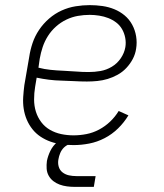

<svg xmlns="http://www.w3.org/2000/svg" viewBox="-20 -558 640 749"><path d="M267 8Q244 8 221 5Q198 2 177 -5.5Q156 -13 138 -25Q120 -37 106.5 -54Q93 -71 84.5 -91Q76 -111 72.5 -133.5Q69 -156 70.5 -179.5Q72 -203 75 -226L94 -336Q98 -363 107 -390Q116 -417 132.5 -441.5Q149 -466 171.5 -485.5Q194 -505 220.5 -517Q247 -529 275 -533.5Q303 -538 330 -538Q355 -538 379.5 -534.5Q404 -531 426 -522Q448 -513 466 -498Q484 -483 495.5 -462Q507 -441 511 -416.5Q515 -392 511 -368Q508 -347 498 -328Q488 -309 473 -293Q458 -277 439 -266.5Q420 -256 400 -250Q380 -244 359.5 -242Q339 -240 319 -240Q294 -240 269 -241.5Q244 -243 219.5 -243.5Q195 -244 171 -247Q147 -250 123 -255L117 -219Q113 -195 113 -170Q113 -145 120 -122.5Q127 -100 141 -81.5Q155 -63 175 -51.5Q195 -40 218.5 -35Q242 -30 267 -30Q292 -30 317.5 -35Q343 -40 366.5 -52.5Q390 -65 409.5 -83.5Q429 -102 443 -125L481 -108Q464 -80 440.5 -57Q417 -34 388 -19Q359 -4 328 2Q297 8 267 8ZM326 -277Q349 -277 372 -281Q395 -285 416 -297.5Q437 -310 451 -330.5Q465 -351 469 -374Q472 -392 468.5 -410.5Q465 -429 456 -444.5Q447 -460 433 -470.5Q419 -481 402.5 -487.5Q386 -494 367 -497Q348 -500 330 -500Q307 -500 284 -496Q261 -492 239 -481.5Q217 -471 198.5 -454.5Q180 -438 167 -417.5Q154 -397 146.5 -374.5Q139 -352 135 -329L130 -294Q153 -288 177.5 -285.5Q202 -283 227 -282Q252 -281 276.5 -279Q301 -277 326 -277ZM271 171Q256 171 241 169Q226 167 212.5 162Q199 157 188 148.5Q177 140 170 127.5Q163 115 162 100Q161 85 163 70Q167 50 176.5 30.5Q186 11 202.5 -3Q219 -17 239.5 -23Q260 -29 280 -29L275 0Q263 0 250.5 4.5Q238 9 229 18Q220 27 215 39Q210 51 208 63Q205 78 209 92Q213 106 224 114.5Q235 123 249 126Q263 129 278 129H353L346 171Z"/></svg>

Font: Iosevka Slab XLtEx
Style: Italic
Weight: 200
Width: 7
Italic angle: -9°
Monospace: yes
Designer: Belleve Invis
Foundry: Belleve Invis
Version: Version 11.1.0; ttfautohint (v1.8.3)